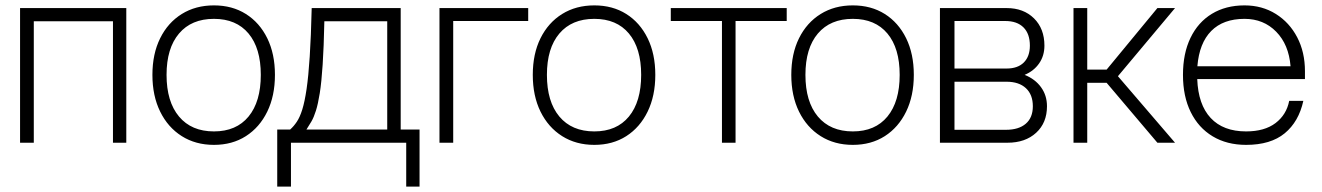

<svg xmlns="http://www.w3.org/2000/svg" viewBox="-20 -530 4908 713"><path d="M54.5 -500H449V0H399.5V-451H105.5V0H54.5Z M546 -252Q546 -330 574.8 -388Q603.5 -446 655 -478Q706.5 -510 774.5 -510Q842.5 -510 893.2 -478Q944 -446 972.5 -388Q1001 -330 1001 -252Q1001 -174 972.5 -115.5Q944 -57 893.2 -24.5Q842.5 8 774.5 8Q706.5 8 655 -24.5Q603.5 -57 574.8 -115.5Q546 -174 546 -252ZM948.5 -252Q948.5 -351 903 -405.5Q857.5 -460 774.5 -460Q691 -460 644.8 -405.5Q598.5 -351 598.5 -252Q598.5 -152.5 644.8 -97.2Q691 -42 774.5 -42Q857.5 -42 903 -97.2Q948.5 -152.5 948.5 -252Z M1137.5 -500H1468V-49H1538V163H1488.5V0H1060.5V163H1009.5V-49H1057.5Q1071 -61 1082.2 -77.8Q1093.5 -94.5 1102.5 -123.2Q1111.5 -152 1118.5 -199.5Q1125.5 -247 1130.2 -320.2Q1135 -393.5 1137.5 -500ZM1118 -49H1418V-451H1184.5Q1182.5 -354.5 1178.2 -289.8Q1174 -225 1167.5 -184.2Q1161 -143.5 1153.2 -119Q1145.5 -94.5 1136.5 -79Q1127.5 -63.5 1118 -49Z M1941.5 -500V-452H1663V0H1612V-500Z M1958.5 -252Q1958.5 -330 1987.2 -388Q2016 -446 2067.5 -478Q2119 -510 2187 -510Q2255 -510 2305.8 -478Q2356.5 -446 2385 -388Q2413.5 -330 2413.5 -252Q2413.5 -174 2385 -115.5Q2356.5 -57 2305.8 -24.5Q2255 8 2187 8Q2119 8 2067.5 -24.5Q2016 -57 1987.2 -115.5Q1958.5 -174 1958.5 -252ZM2361 -252Q2361 -351 2315.5 -405.5Q2270 -460 2187 -460Q2103.5 -460 2057.2 -405.5Q2011 -351 2011 -252Q2011 -152.5 2057.2 -97.2Q2103.5 -42 2187 -42Q2270 -42 2315.5 -97.2Q2361 -152.5 2361 -252Z M2901.5 -500V-452H2711.5V0H2661V-452H2471V-500Z M2918.5 -252Q2918.5 -330 2947.2 -388Q2976 -446 3027.5 -478Q3079 -510 3147 -510Q3215 -510 3265.8 -478Q3316.5 -446 3345 -388Q3373.5 -330 3373.5 -252Q3373.5 -174 3345 -115.5Q3316.5 -57 3265.8 -24.5Q3215 8 3147 8Q3079 8 3027.5 -24.5Q2976 -57 2947.2 -115.5Q2918.5 -174 2918.5 -252ZM3321 -252Q3321 -351 3275.5 -405.5Q3230 -460 3147 -460Q3063.5 -460 3017.2 -405.5Q2971 -351 2971 -252Q2971 -152.5 3017.2 -97.2Q3063.5 -42 3147 -42Q3230 -42 3275.5 -97.2Q3321 -152.5 3321 -252Z M3785 -252Q3824 -236.5 3846 -206Q3868 -175.5 3868 -135.5Q3868 -74 3827.8 -37Q3787.5 0 3721.5 0H3470.5V-500H3718.5Q3781 -500 3819.8 -461.8Q3858.5 -423.5 3858.5 -360.5Q3858.5 -323 3839 -294.8Q3819.5 -266.5 3785 -252ZM3718 -275.5Q3759.5 -275.5 3782 -298Q3804.5 -320.5 3804.5 -360.5Q3804.5 -404.5 3780.8 -428.2Q3757 -452 3713 -452H3524.5V-275.5ZM3716 -48Q3763 -48 3789.2 -70.5Q3815.5 -93 3815.5 -135.5Q3815.5 -178.5 3789.8 -202.5Q3764 -226.5 3718 -226.5H3524.5V-48Z M3966.5 -500H4017.5V-271.5H4089.5L4278 -500H4343.5L4131.5 -247L4343.5 0H4278L4089.5 -222.5H4017.5V0H3966.5Z M4373 -252Q4373 -331.5 4401 -389.5Q4429 -447.5 4480.5 -478.8Q4532 -510 4601.5 -510Q4667 -510 4717.8 -478.2Q4768.5 -446.5 4797.2 -391.5Q4826 -336.5 4826 -265.5V-236.5H4426Q4429.5 -141.5 4476 -91.8Q4522.5 -42 4607.5 -42Q4676 -42 4716.8 -73Q4757.5 -104 4767.5 -155.5H4820Q4803 -78 4750.8 -35Q4698.5 8 4607.5 8Q4536 8 4483.2 -23.8Q4430.5 -55.5 4401.8 -113.8Q4373 -172 4373 -252ZM4601.5 -460Q4522.5 -460 4478 -415Q4433.5 -370 4426.5 -284H4772.5Q4766 -364.5 4719.2 -412.2Q4672.5 -460 4601.5 -460Z"/></svg>

Font: Overused Grotesk Light
Style: Regular
Weight: 300
Version: Version 0.004